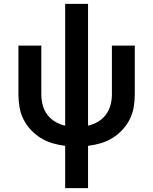

<svg xmlns="http://www.w3.org/2000/svg" viewBox="-20 -755 790 990"><path d="M316 215V-3Q283 -7 250.5 -16.5Q218 -26 190 -43.5Q162 -61 139 -85.5Q116 -110 101 -140Q86 -170 80.5 -203Q75 -236 75 -269V-520H193V-269Q193 -241 200 -214Q207 -187 223.5 -164.5Q240 -142 264.5 -127.5Q289 -113 316 -107V-735H434V-107Q461 -113 485.5 -127.5Q510 -142 526.5 -164.5Q543 -187 550 -214Q557 -241 557 -269V-520H675V-269Q675 -236 669.5 -203Q664 -170 649 -140Q634 -110 611 -85.5Q588 -61 560 -43.5Q532 -26 499.5 -16.5Q467 -7 434 -3V215Z"/></svg>

Font: Iosevka Aile
Style: Bold
Weight: 700
Designer: Belleve Invis
Foundry: Belleve Invis
Version: Version 28.0.1; ttfautohint (v1.8.4)